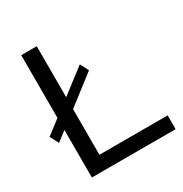

<svg xmlns="http://www.w3.org/2000/svg" viewBox="-165 -838 921 965"><g transform="rotate(-30 295.5 -355.0)"><path d="M182 -80H578V0H92V-276L36 -233L10 -283L92 -346V-710H182V-414L324 -523L349 -474L182 -345Z"/></g></svg>

Font: Raleway-v4020 Medium
Style: Regular
Weight: 500
Designer: Matt McInerney, Pablo Impallari, Rodrigo Fuenzalida
Foundry: Matt McInerney, Pablo Impallari, Rodrigo Fuenzalida
Version: Version 4.020;PS 004.020;hotconv 1.0.88;makeotf.lib2.5.64775